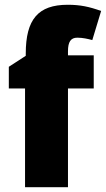

<svg xmlns="http://www.w3.org/2000/svg" viewBox="-20 -785 444 805"><path d="M373 -414V-553H265V-570C265 -610 277 -627 304 -627C327 -627 348 -622 367 -617L404 -739C354 -757 316 -765 264 -765C140 -765 88 -704 88 -560V-551L17 -505V-414H85V0H265V-414Z"/></svg>

Font: Noto Sans Sinhala SemiCondensed Black
Style: Regular
Weight: 900
Width: 4
Designer: Jelle Bosma - Monotype Design Team
Foundry: Monotype Imaging Inc.
Version: Version 2.006